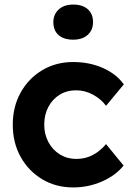

<svg xmlns="http://www.w3.org/2000/svg" viewBox="-20 -812 582 842"><path d="M301 10Q225 10 165 -26Q105 -62 70.5 -124Q36 -186 36 -265Q36 -344 70.5 -406Q105 -468 165 -504Q225 -540 301 -540Q372 -540 431 -514Q490 -488 523 -442L445 -348Q424 -377 388.5 -396.5Q353 -416 314 -416Q273 -416 241.5 -396.5Q210 -377 192 -343Q174 -309 174 -265Q174 -223 192.5 -188.5Q211 -154 243 -134.5Q275 -115 315 -115Q354 -115 386.5 -132Q419 -149 445 -180L522 -86Q488 -43 428 -16.5Q368 10 301 10ZM301 -638Q260 -638 237 -658Q214 -678 214 -715Q214 -749 237.5 -770.5Q261 -792 301 -792Q342 -792 365 -771.5Q388 -751 388 -715Q388 -680 364.5 -659Q341 -638 301 -638Z"/></svg>

Font: Lexend Deca SemiBold
Style: Regular
Weight: 600
Designer: Bonnie Shaver-Troup, Thomas Jockin
Foundry: Lexend
Version: Version 1.008; ttfautohint (v1.8.4.7-5d5b)